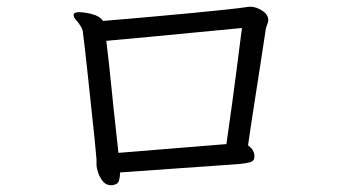

<svg xmlns="http://www.w3.org/2000/svg" viewBox="-20 -602 1040 569"><path d="M734 -138Q734 -125 722 -121.5Q710 -118 690 -116L336 -91Q335 -63 326.5 -58Q318 -53 310 -53Q294 -53 284.5 -65Q275 -77 270.5 -91.5Q266 -106 266 -112V-130Q264 -155 260 -194Q256 -233 251 -278Q246 -323 241.5 -367.5Q237 -412 232.5 -450Q228 -488 225 -512Q224 -515 222 -519Q220 -523 218 -526Q214 -533 206 -542Q198 -551 198 -558Q199 -566 215 -566Q221 -566 235 -564Q249 -562 263.5 -556.5Q278 -551 285 -540Q313 -542 357 -546Q401 -550 452.5 -554.5Q504 -559 555 -564Q606 -569 649 -573.5Q692 -578 718 -582H722Q739 -582 757 -570.5Q775 -559 775 -542Q775 -536 772 -530Q772 -529 770.5 -525.5Q769 -522 768 -518Q762 -477 754.5 -429Q747 -381 739.5 -332.5Q732 -284 725.5 -242Q719 -200 715 -171Q723 -166 728 -158.5Q733 -151 734 -141ZM651 -175Q657 -215 668 -296Q679 -377 697 -519Q632 -513 560.5 -506Q489 -499 420 -492.5Q351 -486 295 -481Q298 -457 302.5 -417.5Q307 -378 311.5 -331Q316 -284 321.5 -236.5Q327 -189 331 -149Z"/></svg>

Font: Moon Stars Kai T HW
Style: Regular
Weight: 400
Designer: GuiWonder
Version: Version 1.101